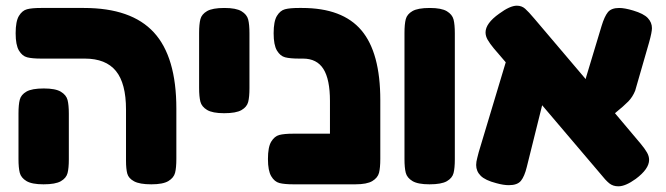

<svg xmlns="http://www.w3.org/2000/svg" viewBox="-20 -648 2342 675"><path d="M423 -83V-263Q423 -355 387.5 -398.5Q352 -442 278 -442H125Q93 -442 75.5 -446.5Q58 -451 46.5 -470.5Q35 -490 35 -531Q35 -573 46.5 -592Q58 -611 75 -615.5Q92 -620 124 -620H275Q442 -620 521 -534Q600 -448 600 -266V-90Q600 -58 595.5 -40.5Q591 -23 572 -11.5Q553 0 512 0Q471 0 451.5 -10.5Q432 -21 427.5 -37.5Q423 -54 423 -83ZM134 -337Q175 -337 194 -325.5Q213 -314 217.5 -296.5Q222 -279 222 -248V-88Q222 -57 217.5 -39.5Q213 -22 194 -11Q175 0 133 0Q92 0 73 -11.5Q54 -23 49.5 -40.5Q45 -58 45 -89V-249Q45 -280 49.5 -297.5Q54 -315 73 -326Q92 -337 134 -337Z M769 -620Q810 -620 829 -608.5Q848 -597 852.5 -579.5Q857 -562 857 -531V-338Q857 -307 852.5 -289.5Q848 -272 829 -261Q810 -250 768 -250Q727 -250 708 -261.5Q689 -273 684.5 -290.5Q680 -308 680 -339V-532Q680 -563 684.5 -580.5Q689 -598 708 -609Q727 -620 769 -620Z M1317 -296V-90Q1317 -58 1312.5 -40.5Q1308 -23 1289 -11.5Q1270 0 1229 0H1012Q980 0 962.5 -4.5Q945 -9 933.5 -28.5Q922 -48 922 -89Q922 -131 933.5 -150Q945 -169 962 -173.5Q979 -178 1011 -178H1140V-293Q1140 -369 1117 -405.5Q1094 -442 1045 -442H1032Q1000 -442 982.5 -446.5Q965 -451 953.5 -470.5Q942 -490 942 -531Q942 -573 953.5 -592Q965 -611 982 -615.5Q999 -620 1031 -620H1042Q1184 -620 1250.5 -541.5Q1317 -463 1317 -296Z M1491 -620Q1532 -620 1551 -608.5Q1570 -597 1574.5 -579.5Q1579 -562 1579 -531V-88Q1579 -57 1574.5 -39.5Q1570 -22 1551 -11Q1532 0 1490 0Q1449 0 1430 -11.5Q1411 -23 1406.5 -40.5Q1402 -58 1402 -89V-532Q1402 -563 1406.5 -580.5Q1411 -598 1430 -609Q1449 -620 1491 -620Z M2142 -250 2233 -142Q2247 -125 2254.5 -112Q2262 -99 2262 -86Q2262 -54 2215 -19Q2179 7 2154 7Q2135 7 2122 -3.5Q2109 -14 2090 -38L1886 -278L1832 -61Q1824 -28 1811.5 -12.5Q1799 3 1769 3Q1750 3 1725 -4Q1686 -14 1670 -30Q1654 -46 1654 -68Q1654 -79 1658 -93.5Q1662 -108 1663 -113L1758 -429L1716 -478Q1702 -495 1694.5 -508Q1687 -521 1687 -534Q1687 -566 1735 -600Q1773 -628 1797 -628Q1814 -628 1826 -617.5Q1838 -607 1859 -582L2039 -370L2041 -378L2095 -557Q2105 -590 2117 -605Q2129 -620 2157 -620Q2176 -620 2206 -611Q2243 -600 2257.5 -584.5Q2272 -569 2272 -549Q2272 -535 2262 -499L2213 -329Q2204 -307 2189 -291.5Q2174 -276 2142 -250Z"/></svg>

Font: Fredoka One
Style: Regular
Weight: 400
Designer: Milena B. Brandão, Ben Nathan
Version: Version 2.000; ttfautohint (v1.5.33-1714) -l 8 -r 50 -G 200 